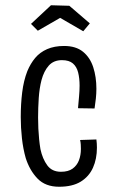

<svg xmlns="http://www.w3.org/2000/svg" viewBox="-20 -698 443 731"><path d="M205 13Q153 13 123 -18Q93 -49 78 -96Q68 -131 63.5 -171.5Q59 -212 59 -252Q59 -302 64.5 -346.5Q70 -391 84 -427Q96 -456 114 -477.5Q132 -499 159.5 -511Q187 -523 224 -523Q269 -523 296 -501Q323 -479 335 -442Q347 -405 347 -360Q347 -342 345 -323Q343 -304 340 -285L277 -286Q279 -309 281 -331Q283 -353 283 -372Q283 -400 277.5 -422Q272 -444 257.5 -456.5Q243 -469 216 -469Q184 -469 165.5 -448Q147 -427 138 -393Q130 -362 127.5 -324.5Q125 -287 125 -250Q125 -229 126 -208Q127 -187 129 -167.5Q131 -148 134 -130Q142 -93 160 -68.5Q178 -44 212 -44Q240 -44 256.5 -56Q273 -68 280.5 -87.5Q288 -107 288 -131Q288 -139 287.5 -147.5Q287 -156 285 -165L347 -167Q348 -159 348.5 -151.5Q349 -144 349 -136Q349 -93 334 -59.5Q319 -26 287.5 -6.5Q256 13 205 13ZM297 -579 209 -630 124 -581 98 -607 174 -678 244 -676 322 -609Z"/></svg>

Font: Truculenta
Style: Regular
Weight: 400
Designer: Ivan Castro, Eva Sanz & Omnibus-Type Team
Foundry: Omnibus-Type
Version: Version 1.002